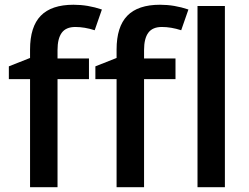

<svg xmlns="http://www.w3.org/2000/svg" viewBox="-20 -785 1045 805"><path d="M353 -453.1H221.2V0H106V-453.1H17.1V-506.8L106 -542V-577.1Q106 -672.9 150.9 -719Q195.8 -765.1 288.1 -765.1Q348.6 -765.1 407.2 -745.1L377 -658.2Q334.5 -671.9 295.9 -671.9Q256.8 -671.9 239 -647.7Q221.2 -623.5 221.2 -575.2V-540H353ZM715.8 -453.1H584V0H468.8V-453.1H379.9V-506.8L468.8 -542V-577.1Q468.8 -672.9 513.7 -719Q558.6 -765.1 650.9 -765.1Q711.4 -765.1 770 -745.1L739.7 -658.2Q697.3 -671.9 658.7 -671.9Q619.6 -671.9 601.8 -647.7Q584 -623.5 584 -575.2V-540H715.8ZM922.9 0H808.1V-759.8H922.9Z"/></svg>

Font: f0_41264          
Style: Regular
Weight: 600
Foundry: Ascender Corporation
Version: Version 1.10